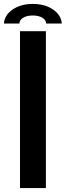

<svg xmlns="http://www.w3.org/2000/svg" viewBox="-57 -959 335 979"><path d="M45 0V-800H177V0ZM-37 -839Q-34 -882 7.5 -910.5Q49 -939 110 -939Q172 -939 213.5 -910.5Q255 -882 258 -839H178Q178 -857 159 -868.5Q140 -880 110 -880Q80 -880 61 -868.5Q42 -857 42 -839Z"/></svg>

Font: Big Shoulders Text ExtraBold
Style: Regular
Weight: 800
Designer: Patric King
Foundry: XO Type Co
Version: Version 1.000; ttfautohint (v1.8.2)